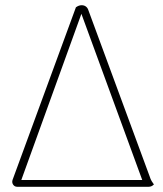

<svg xmlns="http://www.w3.org/2000/svg" viewBox="-20 -716 625 736"><path d="M46 0Q36 0 30.5 -8Q25 -16 28 -26L271 -688Q282 -696 293 -696Q302 -696 308.5 -691.5Q315 -687 318 -679L554 -39Q557 -29 561.5 -21.5Q566 -14 570 -9Q565 -4 560 -2Q555 0 550 0ZM57 -13 48 -26H539L530 -13L288 -674H296Z"/></svg>

Font: Arima Thin
Style: Regular
Weight: 100
Designer: Joana Correia and Natanael Gama
Foundry: NDISCOVER
Version: Version 1.101;gftools[0.9.23]